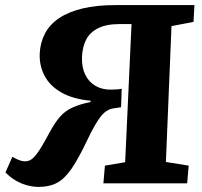

<svg xmlns="http://www.w3.org/2000/svg" viewBox="-20 -720 792 754"><path d="M496.5 -625.5H450Q397.5 -625.5 365.3 -609.2Q333 -593 318.3 -564.2Q303.5 -535.5 302 -496Q300.5 -457 314 -428.3Q327.5 -399.5 353.3 -383.8Q379 -368 414 -368Q427 -368 437.5 -368.8Q448 -369.5 458 -371.5L455.5 -299L423 -294Q409 -291.5 396.8 -283Q384.5 -274.5 373.3 -259.5Q362 -244.5 349.8 -222.7Q337.5 -201 323.5 -171.5Q289 -98.5 261.5 -58.2Q234 -18 204 -2Q174 14 132 14Q109.5 14 85.8 7.5Q62 1 40.2 -12Q18.5 -25 1.5 -43L28.5 -104Q42 -96.5 54.2 -91.5Q66.5 -86.5 78 -86.5Q90 -86.5 99.5 -91.8Q109 -97 119.5 -109.5Q130 -122 143.5 -144.5Q157 -167 175.5 -201.5Q197 -241 217.2 -263.3Q237.5 -285.5 265.2 -298Q293 -310.5 335.5 -319.5L336 -324.5Q266 -331 220.7 -357Q175.5 -383 154.7 -423Q134 -463 136 -509.5Q138 -553 156.7 -588.5Q175.5 -624 212.2 -648.8Q249 -673.5 304.2 -686.8Q359.5 -700 433.5 -700H743.5L740 -634L653.5 -617.5L631.5 -84L721 -69.5L715 0H386L392 -69.5L471.5 -83Z"/></svg>

Font: Literata
Style: Italic
Weight: 400
Italic angle: -2°
Designer: Latin by Veronika Burian and Jose Scaglione. Greek by Irene Vlachou. Cyrillic by Vera Evstafieva
Foundry: TypeTogether
Version: Version 3.103;gftools[0.9.29]